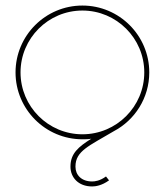

<svg xmlns="http://www.w3.org/2000/svg" viewBox="-20 -493 593 692"><path d="M277 -473C144 -473 36 -365 36 -232C36 -99 144 9 277 9C288 9 298 9 309 7C263 36 234 60 234 107V108C234 146 262 179 312 179C324 179 347 176 373 157L362 143C340 159 322 161 312 161C273 161 252 137 252 108V107C252 51 301 33 390 -20C466 -60 518 -140 518 -232C518 -365 410 -473 277 -473ZM54 -232C54 -355 154 -455 277 -455C400 -455 500 -355 500 -232C500 -109 400 -9 277 -9C154 -9 54 -109 54 -232Z"/></svg>

Font: Rawengulk
Style: Light
Weight: 300
Version: Version 0.9